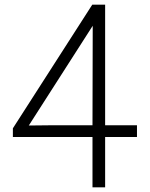

<svg xmlns="http://www.w3.org/2000/svg" viewBox="-20 -800 640 820"><path d="M429 0H375V-215H35V-252L374 -780H429V-265H565V-215H429ZM103 -264 198 -265H375L376 -690Z"/></svg>

Font: Tanohe Sans Light
Style: Regular
Weight: 300
Designer: Village Type and Design LLC & Cristiano Sobral
Foundry: Cooper Hewitt Smithsonian Design Museum
Version: Version 1.00;September 29, 2021;FontCreator 13.0.0.2655 64-b